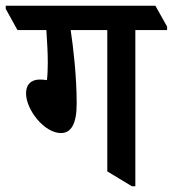

<svg xmlns="http://www.w3.org/2000/svg" viewBox="-69 -644 604 671"><path d="M144 -179C179 -179 199 -210 199 -282C199 -378 187 -479 178 -539H306V-45L392 7H404V-539H515V-551L474 -624H-49V-613L-8 -539H93C96 -495 98 -458 98 -424C98 -404 97 -378 95 -364C89 -365 80 -366 70 -366C39 -366 22 -348 22 -318C22 -260 86 -179 144 -179Z"/></svg>

Font: Noto Serif Devanagari Condensed SemiBold
Style: Regular
Weight: 600
Width: 3
Designer: Universal Thirst, Indian Type Foundry and the Monotype Design Team
Foundry: Monotype Imaging Inc.
Version: Version 2.004